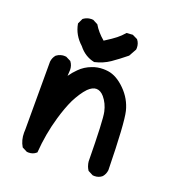

<svg xmlns="http://www.w3.org/2000/svg" viewBox="-114 -691 728 791"><g transform="rotate(20 250.0 -295.5)"><path d="M52.7 -63Q52.7 -69.8 53.2 -77.6V-374.5Q55.2 -392.1 66.4 -405.3Q75.7 -412.1 84.5 -414.6Q93.3 -417 98.9 -417Q104.5 -417 108.9 -416.5L130.4 -405.8L131.3 -404.8Q142.6 -389.6 142.6 -370.1Q142.6 -369.6 141.1 -344.2Q154.8 -363.8 170.4 -378.9Q191.9 -400.9 222.2 -412.1Q244.6 -420.9 270 -420.9Q280.8 -420.9 291.5 -419.4Q329.6 -414.1 366.9 -377Q404.3 -339.8 416.3 -290.8Q428.2 -241.7 432.1 -37.1V-36.6Q430.2 -19 418.9 -5.9Q405.3 5.9 385.7 5.9Q382.8 5.9 378.4 5.4L356.4 -5.9Q350.6 -15.1 348.1 -22Q343.8 -34.7 343.3 -43Q341.3 -223.1 333.7 -257.3Q326.2 -291.5 305.7 -315.9Q289.6 -334.5 271.5 -334.5Q254.4 -334.5 235.8 -316.4Q224.1 -304.2 213.1 -287.4Q202.1 -270.5 192.9 -252.4Q175.3 -215.3 160.6 -164.6Q138.2 -87.9 132.3 -5.4L130.4 -3.9Q117.2 7.8 97.7 7.8Q94.7 7.8 90.3 7.3L68.4 -3.9L67.9 -4.9Q52.7 -30.3 52.7 -63ZM144 -596.7Q149.9 -597.7 153.6 -597.7Q157.2 -597.7 161.6 -597.2L183.6 -585.9Q200.7 -556.6 231 -531.2Q265.6 -553.2 278.8 -564Q294.4 -576.2 309.1 -593.3L335.9 -595.2L357.9 -584.5L358.9 -583.5Q370.1 -569.3 370.1 -549.8Q370.1 -546.9 369.6 -542.5L351.1 -509.3Q318.8 -482.9 290 -463.1Q261.2 -443.4 224.6 -435.1Q182.6 -443.4 154.3 -479.5Q116.2 -513.7 107.9 -560.5V-562.5L118.7 -585.4Q131.3 -594.7 144 -596.7Z"/></g></svg>

Font: Bakudai
Style: Medium
Weight: 500
Version: Version 1.48